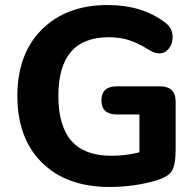

<svg xmlns="http://www.w3.org/2000/svg" viewBox="-20 -734 779 763"><path d="M415 9Q245 9 147 -87.5Q49 -184 49 -353Q49 -520 146.5 -617Q244 -714 408 -714Q546 -714 638 -643Q666 -622 666 -587Q666 -560 651 -541Q636 -522 615 -522Q600 -522 589 -527Q578 -532 565 -540Q524 -565 489.5 -575.5Q455 -586 413 -586Q312 -586 262 -528Q212 -470 212 -353Q212 -233 264 -174Q316 -115 422 -115Q497 -115 569 -139L534 -88V-279H445Q383 -279 383 -335Q383 -391 445 -391H615Q678 -391 678 -331V-140Q678 -78 662.5 -54Q647 -30 598 -16Q511 9 415 9Z"/></svg>

Font: Nunito VF Beta Light
Style: Regular
Weight: 300
Designer: Vernon Adams
Foundry: newtypography
Version: Version 3.001